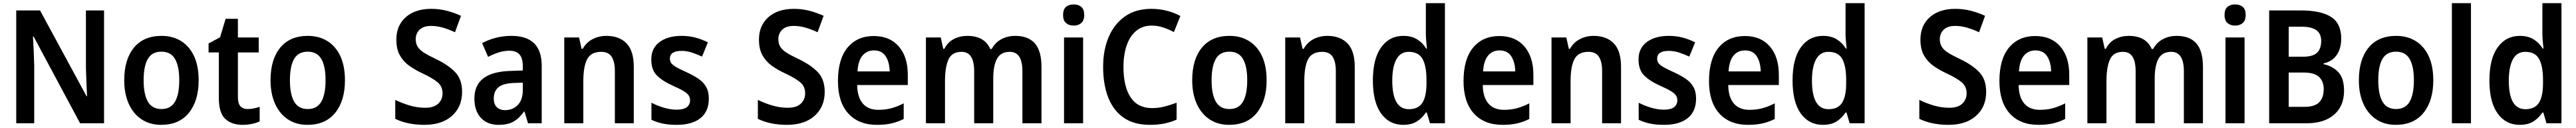

<svg xmlns="http://www.w3.org/2000/svg" viewBox="-20 -780 16340 810"><path d="M640 0H488L193 -549H189Q192 -503 194 -455.5Q196 -408 197 -364V0H83V-714H234L529 -171H532Q530 -214 528 -261.5Q526 -309 525 -351V-714H640Z M1240 -272Q1240 -143 1178.5 -66.5Q1117 10 1002 10Q931 10 878.5 -24.5Q826 -59 797 -122.5Q768 -186 768 -272Q768 -404 829.5 -478.5Q891 -553 1005 -553Q1075 -553 1128 -520.5Q1181 -488 1210.5 -425.5Q1240 -363 1240 -272ZM891 -272Q891 -183 918 -136.5Q945 -90 1004 -90Q1063 -90 1090 -136.5Q1117 -183 1117 -272Q1117 -361 1090 -407Q1063 -453 1004 -453Q944 -453 917.5 -407Q891 -361 891 -272Z M1551 -90Q1571 -90 1590 -94Q1609 -98 1627 -104V-12Q1607 -2 1578.5 4Q1550 10 1518 10Q1450 10 1409 -27.5Q1368 -65 1368 -160V-448H1303V-505L1376 -544L1411 -661H1489V-543H1621V-448H1489V-163Q1489 -90 1551 -90Z M2168 -272Q2168 -143 2106.5 -66.5Q2045 10 1930 10Q1859 10 1806.5 -24.5Q1754 -59 1725 -122.5Q1696 -186 1696 -272Q1696 -404 1757.5 -478.5Q1819 -553 1933 -553Q2003 -553 2056 -520.5Q2109 -488 2138.5 -425.5Q2168 -363 2168 -272ZM1819 -272Q1819 -183 1846 -136.5Q1873 -90 1932 -90Q1991 -90 2018 -136.5Q2045 -183 2045 -272Q2045 -361 2018 -407Q1991 -453 1932 -453Q1872 -453 1845.5 -407Q1819 -361 1819 -272Z M2911 -199Q2911 -104 2847 -47Q2783 10 2672 10Q2619 10 2572.5 0.5Q2526 -9 2487 -28V-148Q2529 -127 2578.5 -112.5Q2628 -98 2676 -98Q2732 -98 2759.5 -124Q2787 -150 2787 -190Q2787 -233 2755.5 -259.5Q2724 -286 2655 -318Q2612 -338 2575.5 -364Q2539 -390 2516.5 -429.5Q2494 -469 2494 -529Q2494 -619 2554 -671.5Q2614 -724 2715 -724Q2767 -724 2813.5 -712Q2860 -700 2904 -680L2866 -576Q2825 -595 2788 -605.5Q2751 -616 2714 -616Q2667 -616 2642 -592.5Q2617 -569 2617 -532Q2617 -503 2630 -483Q2643 -463 2671 -445.5Q2699 -428 2746 -406Q2825 -368 2868 -322.5Q2911 -277 2911 -199Z M3224 -553Q3416 -553 3416 -364V0H3329L3307 -74H3304Q3273 -31 3237 -10.5Q3201 10 3142 10Q3071 10 3030 -34.5Q2989 -79 2989 -157Q2989 -323 3213 -331L3296 -334V-361Q3296 -413 3274.5 -436Q3253 -459 3212 -459Q3178 -459 3144 -448.5Q3110 -438 3076 -420L3038 -507Q3076 -528 3124 -540.5Q3172 -553 3224 -553ZM3239 -255Q3169 -252 3140.5 -227Q3112 -202 3112 -158Q3112 -119 3132 -101Q3152 -83 3184 -83Q3232 -83 3264 -115.5Q3296 -148 3296 -209V-257Z M3826 -553Q3908 -553 3954 -505.5Q4000 -458 4000 -357V0H3880V-330Q3880 -390 3859.5 -421Q3839 -452 3794 -452Q3729 -452 3704.5 -406Q3680 -360 3680 -266V0H3559V-543H3653L3669 -471H3676Q3699 -512 3739 -532.5Q3779 -553 3826 -553Z M4476 -156Q4476 -75 4423 -32.5Q4370 10 4272 10Q4222 10 4184 2Q4146 -6 4112 -22V-130Q4146 -112 4189 -99Q4232 -86 4272 -86Q4316 -86 4336.5 -102Q4357 -118 4357 -145Q4357 -162 4349 -175Q4341 -188 4318 -202.5Q4295 -217 4249 -237Q4182 -267 4146.5 -302.5Q4111 -338 4111 -404Q4111 -475 4163.5 -514Q4216 -553 4303 -553Q4349 -553 4389.5 -542.5Q4430 -532 4470 -512L4433 -422Q4400 -437 4368 -447.5Q4336 -458 4303 -458Q4229 -458 4229 -409Q4229 -392 4238 -380Q4247 -368 4270.5 -354.5Q4294 -341 4337 -322Q4380 -302 4411 -281Q4442 -260 4459 -230Q4476 -200 4476 -156Z M5211 -199Q5211 -104 5147 -47Q5083 10 4972 10Q4919 10 4872.5 0.5Q4826 -9 4787 -28V-148Q4829 -127 4878.5 -112.5Q4928 -98 4976 -98Q5032 -98 5059.5 -124Q5087 -150 5087 -190Q5087 -233 5055.5 -259.5Q5024 -286 4955 -318Q4912 -338 4875.5 -364Q4839 -390 4816.5 -429.5Q4794 -469 4794 -529Q4794 -619 4854 -671.5Q4914 -724 5015 -724Q5067 -724 5113.5 -712Q5160 -700 5204 -680L5166 -576Q5125 -595 5088 -605.5Q5051 -616 5014 -616Q4967 -616 4942 -592.5Q4917 -569 4917 -532Q4917 -503 4930 -483Q4943 -463 4971 -445.5Q4999 -428 5046 -406Q5125 -368 5168 -322.5Q5211 -277 5211 -199Z M5522 -552Q5624 -552 5681 -486Q5738 -420 5738 -307V-242H5417Q5418 -165 5452.5 -125Q5487 -85 5551 -85Q5596 -85 5633.5 -95Q5671 -105 5712 -126V-27Q5674 -8 5634.5 1Q5595 10 5542 10Q5426 10 5360.5 -62Q5295 -134 5295 -267Q5295 -406 5356 -479Q5417 -552 5522 -552ZM5523 -461Q5478 -461 5450.5 -428Q5423 -395 5419 -328H5623Q5622 -386 5598 -423.5Q5574 -461 5523 -461Z M6419 -553Q6502 -553 6544 -505.5Q6586 -458 6586 -356V0H6465V-329Q6465 -452 6385 -452Q6328 -452 6304 -408.5Q6280 -365 6280 -283V0H6159V-330Q6159 -452 6079 -452Q6018 -452 5996 -403.5Q5974 -355 5974 -266V0H5853V-543H5947L5963 -471H5970Q5991 -513 6030 -533Q6069 -553 6115 -553Q6225 -553 6261 -470H6270Q6293 -512 6332.5 -532.5Q6372 -553 6419 -553Z M6790 -752Q6820 -752 6838.5 -736.5Q6857 -721 6857 -685Q6857 -650 6838 -634Q6819 -618 6790 -618Q6761 -618 6742 -634Q6723 -650 6723 -685Q6723 -721 6741.5 -736.5Q6760 -752 6790 -752ZM6850 -543V0H6729V-543Z M7285 -618Q7227 -618 7187 -585Q7147 -552 7126.5 -493Q7106 -434 7106 -356Q7106 -233 7151 -164.5Q7196 -96 7287 -96Q7327 -96 7365 -105.5Q7403 -115 7443 -130V-23Q7404 -6 7363.5 2Q7323 10 7273 10Q7174 10 7108.5 -34.5Q7043 -79 7010 -161.5Q6977 -244 6977 -357Q6977 -464 7012.5 -546.5Q7048 -629 7116 -676.5Q7184 -724 7283 -724Q7381 -724 7467 -679L7426 -577Q7394 -594 7358.5 -606Q7323 -618 7285 -618Z M8014 -272Q8014 -143 7952.5 -66.5Q7891 10 7776 10Q7705 10 7652.5 -24.5Q7600 -59 7571 -122.5Q7542 -186 7542 -272Q7542 -404 7603.5 -478.5Q7665 -553 7779 -553Q7849 -553 7902 -520.5Q7955 -488 7984.5 -425.5Q8014 -363 8014 -272ZM7665 -272Q7665 -183 7692 -136.5Q7719 -90 7778 -90Q7837 -90 7864 -136.5Q7891 -183 7891 -272Q7891 -361 7864 -407Q7837 -453 7778 -453Q7718 -453 7691.5 -407Q7665 -361 7665 -272Z M8399 -553Q8481 -553 8527 -505.5Q8573 -458 8573 -357V0H8453V-330Q8453 -390 8432.5 -421Q8412 -452 8367 -452Q8302 -452 8277.5 -406Q8253 -360 8253 -266V0H8132V-543H8226L8242 -471H8249Q8272 -512 8312 -532.5Q8352 -553 8399 -553Z M8880 10Q8792 10 8740 -62Q8688 -134 8688 -271Q8688 -408 8740.5 -480.5Q8793 -553 8881 -553Q8933 -553 8968.5 -531Q9004 -509 9026 -473H9031Q9029 -493 9026.5 -518.5Q9024 -544 9024 -566V-760H9145V0H9050L9030 -68H9024Q9001 -33 8967 -11.5Q8933 10 8880 10ZM8916 -89Q8976 -89 9002 -129.5Q9028 -170 9028 -253V-274Q9028 -362 9003 -407Q8978 -452 8915 -452Q8863 -452 8837 -404.5Q8811 -357 8811 -270Q8811 -89 8916 -89Z M9490 -552Q9592 -552 9649 -486Q9706 -420 9706 -307V-242H9385Q9386 -165 9420.5 -125Q9455 -85 9519 -85Q9564 -85 9601.5 -95Q9639 -105 9680 -126V-27Q9642 -8 9602.5 1Q9563 10 9510 10Q9394 10 9328.5 -62Q9263 -134 9263 -267Q9263 -406 9324 -479Q9385 -552 9490 -552ZM9491 -461Q9446 -461 9418.5 -428Q9391 -395 9387 -328H9591Q9590 -386 9566 -423.5Q9542 -461 9491 -461Z M10088 -553Q10170 -553 10216 -505.5Q10262 -458 10262 -357V0H10142V-330Q10142 -390 10121.5 -421Q10101 -452 10056 -452Q9991 -452 9966.5 -406Q9942 -360 9942 -266V0H9821V-543H9915L9931 -471H9938Q9961 -512 10001 -532.5Q10041 -553 10088 -553Z M10738 -156Q10738 -75 10685 -32.5Q10632 10 10534 10Q10484 10 10446 2Q10408 -6 10374 -22V-130Q10408 -112 10451 -99Q10494 -86 10534 -86Q10578 -86 10598.5 -102Q10619 -118 10619 -145Q10619 -162 10611 -175Q10603 -188 10580 -202.5Q10557 -217 10511 -237Q10444 -267 10408.5 -302.5Q10373 -338 10373 -404Q10373 -475 10425.5 -514Q10478 -553 10565 -553Q10611 -553 10651.5 -542.5Q10692 -532 10732 -512L10695 -422Q10662 -437 10630 -447.5Q10598 -458 10565 -458Q10491 -458 10491 -409Q10491 -392 10500 -380Q10509 -368 10532.5 -354.5Q10556 -341 10599 -322Q10642 -302 10673 -281Q10704 -260 10721 -230Q10738 -200 10738 -156Z M11047 -552Q11149 -552 11206 -486Q11263 -420 11263 -307V-242H10942Q10943 -165 10977.5 -125Q11012 -85 11076 -85Q11121 -85 11158.5 -95Q11196 -105 11237 -126V-27Q11199 -8 11159.5 1Q11120 10 11067 10Q10951 10 10885.5 -62Q10820 -134 10820 -267Q10820 -406 10881 -479Q10942 -552 11047 -552ZM11048 -461Q11003 -461 10975.5 -428Q10948 -395 10944 -328H11148Q11147 -386 11123 -423.5Q11099 -461 11048 -461Z M11542 10Q11454 10 11402 -62Q11350 -134 11350 -271Q11350 -408 11402.5 -480.5Q11455 -553 11543 -553Q11595 -553 11630.5 -531Q11666 -509 11688 -473H11693Q11691 -493 11688.5 -518.5Q11686 -544 11686 -566V-760H11807V0H11712L11692 -68H11686Q11663 -33 11629 -11.5Q11595 10 11542 10ZM11578 -89Q11638 -89 11664 -129.5Q11690 -170 11690 -253V-274Q11690 -362 11665 -407Q11640 -452 11577 -452Q11525 -452 11499 -404.5Q11473 -357 11473 -270Q11473 -89 11578 -89Z M12578 -199Q12578 -104 12514 -47Q12450 10 12339 10Q12286 10 12239.5 0.5Q12193 -9 12154 -28V-148Q12196 -127 12245.5 -112.5Q12295 -98 12343 -98Q12399 -98 12426.5 -124Q12454 -150 12454 -190Q12454 -233 12422.5 -259.5Q12391 -286 12322 -318Q12279 -338 12242.5 -364Q12206 -390 12183.5 -429.5Q12161 -469 12161 -529Q12161 -619 12221 -671.5Q12281 -724 12382 -724Q12434 -724 12480.5 -712Q12527 -700 12571 -680L12533 -576Q12492 -595 12455 -605.5Q12418 -616 12381 -616Q12334 -616 12309 -592.5Q12284 -569 12284 -532Q12284 -503 12297 -483Q12310 -463 12338 -445.5Q12366 -428 12413 -406Q12492 -368 12535 -322.5Q12578 -277 12578 -199Z M12889 -552Q12991 -552 13048 -486Q13105 -420 13105 -307V-242H12784Q12785 -165 12819.5 -125Q12854 -85 12918 -85Q12963 -85 13000.5 -95Q13038 -105 13079 -126V-27Q13041 -8 13001.5 1Q12962 10 12909 10Q12793 10 12727.5 -62Q12662 -134 12662 -267Q12662 -406 12723 -479Q12784 -552 12889 -552ZM12890 -461Q12845 -461 12817.5 -428Q12790 -395 12786 -328H12990Q12989 -386 12965 -423.5Q12941 -461 12890 -461Z M13786 -553Q13869 -553 13911 -505.5Q13953 -458 13953 -356V0H13832V-329Q13832 -452 13752 -452Q13695 -452 13671 -408.5Q13647 -365 13647 -283V0H13526V-330Q13526 -452 13446 -452Q13385 -452 13363 -403.5Q13341 -355 13341 -266V0H13220V-543H13314L13330 -471H13337Q13358 -513 13397 -533Q13436 -553 13482 -553Q13592 -553 13628 -470H13637Q13660 -512 13699.5 -532.5Q13739 -553 13786 -553Z M14157 -752Q14187 -752 14205.5 -736.5Q14224 -721 14224 -685Q14224 -650 14205 -634Q14186 -618 14157 -618Q14128 -618 14109 -634Q14090 -650 14090 -685Q14090 -721 14108.5 -736.5Q14127 -752 14157 -752ZM14217 -543V0H14096V-543Z M14574 -714Q14701 -714 14765.5 -673Q14830 -632 14830 -536Q14830 -473 14801 -431.5Q14772 -390 14718 -379V-374Q14777 -361 14812.5 -322.5Q14848 -284 14848 -206Q14848 -109 14785 -54.5Q14722 0 14612 0H14373V-714ZM14585 -421Q14651 -421 14677 -446.5Q14703 -472 14703 -521Q14703 -567 14672.5 -589Q14642 -611 14578 -611H14497V-421ZM14497 -321V-104H14597Q14663 -104 14691 -133.5Q14719 -163 14719 -216Q14719 -265 14689.5 -293Q14660 -321 14591 -321Z M15414 -272Q15414 -143 15352.5 -66.5Q15291 10 15176 10Q15105 10 15052.5 -24.5Q15000 -59 14971 -122.5Q14942 -186 14942 -272Q14942 -404 15003.5 -478.5Q15065 -553 15179 -553Q15249 -553 15302 -520.5Q15355 -488 15384.5 -425.5Q15414 -363 15414 -272ZM15065 -272Q15065 -183 15092 -136.5Q15119 -90 15178 -90Q15237 -90 15264 -136.5Q15291 -183 15291 -272Q15291 -361 15264 -407Q15237 -453 15178 -453Q15118 -453 15091.5 -407Q15065 -361 15065 -272Z M15653 0H15532V-760H15653Z M15962 10Q15874 10 15822 -62Q15770 -134 15770 -271Q15770 -408 15822.5 -480.5Q15875 -553 15963 -553Q16015 -553 16050.5 -531Q16086 -509 16108 -473H16113Q16111 -493 16108.5 -518.5Q16106 -544 16106 -566V-760H16227V0H16132L16112 -68H16106Q16083 -33 16049 -11.5Q16015 10 15962 10ZM15998 -89Q16058 -89 16084 -129.5Q16110 -170 16110 -253V-274Q16110 -362 16085 -407Q16060 -452 15997 -452Q15945 -452 15919 -404.5Q15893 -357 15893 -270Q15893 -89 15998 -89Z"/></svg>

Font: Noto Sans SemiCondensed SemiBold
Style: Regular
Weight: 600
Width: 4
Designer: Monotype Design Team
Foundry: Monotype Imaging Inc.
Version: Version 2.013; ttfautohint (v1.8.4.7-5d5b)